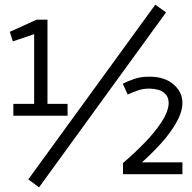

<svg xmlns="http://www.w3.org/2000/svg" viewBox="-20 -744 822 821"><path d="M37 -300H126V-598L35 -567L22 -608L137 -660H183V-300H269V-249H37ZM644 -724 690 -691 147 57 101 23ZM506 1V-47Q553 -87 597 -132Q641 -177 670 -221Q699 -265 701 -299V-303V-305V-308Q700 -333 680 -348.5Q660 -364 621 -365H618H616Q593 -365 571.5 -358Q550 -351 526 -340L505 -386Q528 -398 555.5 -407Q583 -416 614 -416H615H617Q619 -416 620 -416Q621 -416 618 -416Q620 -416 622 -416H624Q684 -415 721 -384Q758 -353 760 -308Q761 -269 736 -223.5Q711 -178 670.5 -133Q630 -88 587 -50H760V1Z"/></svg>

Font: Epunda Sans
Style: Regular
Weight: 400
Designer: Simon Atzbach
Foundry: typofactur
Version: Version 2.204; ttfautohint (v1.8.4.7-5d5b)